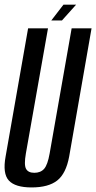

<svg xmlns="http://www.w3.org/2000/svg" viewBox="-31 -796 411 820"><path d="M104 4.5Q175.5 4.5 213.2 -25Q251 -54.5 264.5 -128L360 -675H275L181 -140.5Q172.5 -92 157.5 -75Q142.5 -58 115.5 -58Q89.5 -58 80.2 -75Q71 -92 79.5 -140.5L174 -675H89L-7 -128Q-20.5 -54.5 6.8 -25Q34 4.5 104 4.5ZM189 -708.5H233.5L294 -776H242.5ZM188 -708.5H231.5L290.5 -776H240Z"/></svg>

Font: Anybody ExtraCondensed
Style: Italic
Weight: 400
Width: 2
Italic angle: -10°
Version: Version 1.113;gftools[0.9.25]